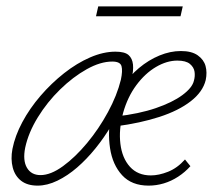

<svg xmlns="http://www.w3.org/2000/svg" viewBox="-20 -576 676 602"><path d="M98 6Q66 6 46.5 -9Q27 -24 20 -50.5Q13 -77 19 -109Q27 -150 50 -193Q73 -236 107 -275.5Q141 -315 181 -346.5Q221 -378 262.5 -396Q304 -414 342 -414Q371 -414 383 -403.5Q395 -393 397 -373.5Q399 -354 392 -327Q385 -294 368.5 -257.5Q352 -221 329.5 -183Q307 -145 279.5 -111Q252 -77 222 -51Q192 -25 160 -9.5Q128 6 98 6ZM107 -27Q139 -27 177.5 -55Q216 -83 253 -127.5Q290 -172 318.5 -224.5Q347 -277 359 -326Q365 -354 361 -368.5Q357 -383 332 -383Q295 -383 252 -359Q209 -335 168.5 -295.5Q128 -256 98.5 -208Q69 -160 59 -113Q51 -73 64.5 -50Q78 -27 107 -27ZM446 6Q393 6 363 -26.5Q333 -59 325 -111.5Q317 -164 329 -221Q339 -265 362 -301Q385 -337 415.5 -362.5Q446 -388 480 -402Q514 -416 547 -416Q581 -416 600 -402.5Q619 -389 624.5 -369Q630 -349 625 -325Q616 -288 578 -258.5Q540 -229 480 -209.5Q420 -190 344 -180L345 -211Q416 -219 468.5 -237Q521 -255 552 -278Q583 -301 588 -323Q592 -337 590 -351Q588 -365 575.5 -375.5Q563 -386 536 -386Q503 -386 469 -366Q435 -346 407.5 -309Q380 -272 366 -222Q352 -170 357.5 -125Q363 -80 387.5 -53Q412 -26 453 -26Q478 -26 507 -37.5Q536 -49 560 -76L577 -55Q560 -36 538.5 -22Q517 -8 493.5 -1Q470 6 446 6ZM281 -525 288 -556H553L546 -525Z"/></svg>

Font: Ysabeau Infant ExtraLight
Style: Italic
Weight: 250
Italic angle: -12°
Designer: Christian Thalmann (Catharsis Fonts)
Version: Version 2.001;gftools[0.9.30]; featfreeze: ss01,ss02,lnum